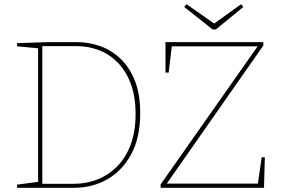

<svg xmlns="http://www.w3.org/2000/svg" viewBox="-20 -892 1339 912"><path d="M344 -692Q403 -692 457 -672.5Q511 -653 553.5 -612Q596 -571 621 -507.5Q646 -444 646 -355Q646 -238 603 -159Q560 -80 489 -40Q418 0 332 0H61V-15L168 -29L161 -21V-670L168 -662L61 -672V-687L211 -692ZM332 -19Q390 -19 442.5 -39.5Q495 -60 536 -101Q577 -142 600.5 -204.5Q624 -267 624 -351Q624 -433 601.5 -493.5Q579 -554 540 -594Q501 -634 450.5 -653.5Q400 -673 343 -673H174L181 -680V-12L174 -19ZM743 0V-16L1208 -678L1211 -672H788L797 -679L781 -547H766V-692H1231V-676L768 -14L765 -20H1216L1204 -13L1223 -145H1238L1234 0ZM1125 -872 1136 -859 1005 -752H990L855 -859L866 -872L1002 -777H993Z"/></svg>

Font: Bitter Thin Thin
Style: Regular
Weight: 250
Version: Version 2.002